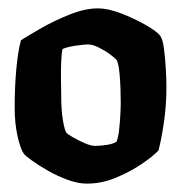

<svg xmlns="http://www.w3.org/2000/svg" viewBox="-20 -784 432 458"><path d="M187 -346Q166 -346 141.5 -355Q117 -364 95 -376.5Q73 -389 57 -400.5Q41 -412 37 -417Q29 -428 22 -458.5Q15 -489 15 -527Q15 -577 19 -620Q23 -663 30 -688Q47 -699 78.5 -717Q110 -735 146.5 -749.5Q183 -764 213 -764Q238 -764 269 -752Q300 -740 326.5 -725Q353 -710 361 -700Q368 -692 371 -669Q374 -646 375.5 -620.5Q377 -595 377 -577Q377 -533 371 -492Q365 -451 358 -425Q346 -412 319 -393.5Q292 -375 257.5 -360.5Q223 -346 187 -346ZM206 -436Q220 -436 235.5 -438.5Q251 -441 258 -446Q262 -456 264 -473Q266 -490 267 -508.5Q268 -527 268 -539Q268 -575 265.5 -604.5Q263 -634 258 -641Q255 -645 243 -654Q231 -663 216 -670.5Q201 -678 190 -678Q181 -678 160.5 -675Q140 -672 129 -667Q127 -658 126 -636.5Q125 -615 125.5 -593Q126 -571 126 -558Q126 -521 130 -497.5Q134 -474 138 -468Q141 -464 154 -456.5Q167 -449 182 -442.5Q197 -436 206 -436Z"/></svg>

Font: Texturina 72pt Black
Style: Regular
Weight: 900
Designer: Guillermo Torres Carreño
Foundry: Omnibus-Type
Version: Version 1.002; ttfautohint (v1.8.3)